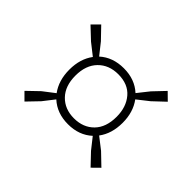

<svg xmlns="http://www.w3.org/2000/svg" viewBox="-102 -776 810 810"><g transform="rotate(45 303.5 -370.5)"><path d="M106 -140.5 74 -172.5 125.5 -222 177 -261.5Q144.5 -305.5 144.5 -370Q144.5 -434 177 -477.5L125.5 -518L73 -567.5L105 -599.5L154.5 -548L194.5 -497.5Q237.5 -536.5 303.5 -536.5Q369 -536.5 412 -497L452.5 -548L501.5 -599.5L534 -567.5L481.5 -518L430 -477.5Q462.5 -433.5 462.5 -370Q462.5 -305.5 430 -262L481.5 -222L533 -172.5L500.5 -140.5L451.5 -192L412 -242Q369 -202.5 303.5 -202.5Q237.5 -202.5 194.5 -242L155.5 -192ZM303.5 -238Q358.5 -238 392.5 -272.5Q426.5 -307 426.5 -370Q426.5 -428 395 -465Q363.5 -502 304.5 -502Q249 -502 214.8 -467Q180.5 -432 180.5 -370Q180.5 -308 214.5 -273Q248.5 -238 303.5 -238Z"/></g></svg>

Font: Encode Sans Expanded ExtraLight
Style: Regular
Weight: 200
Width: 7
Designer: Multiple Designers
Foundry: Impallari Type
Version: Version 3.000; ttfautohint (v1.8.3) -l 8 -r 50 -G 200 -x 14 